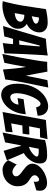

<svg xmlns="http://www.w3.org/2000/svg" viewBox="1150 -1940 814 3155"><g transform="rotate(90 1556.5 -363.0)"><path d="M68 4Q31 4 -1 -2Q47 -177 75.5 -354.5Q104 -532 130 -712Q182 -723 238 -731.5Q294 -740 354 -740Q379 -740 407 -734Q435 -728 458 -712Q481 -696 496.5 -670Q512 -644 512 -604Q512 -566 499.5 -533Q487 -500 467.5 -473Q448 -446 423 -426.5Q398 -407 372 -397Q385 -390 399 -377Q413 -364 425 -346.5Q437 -329 444.5 -305Q452 -281 452 -251Q452 -210 435 -175Q418 -140 389 -111.5Q360 -83 321.5 -61.5Q283 -40 240.5 -25.5Q198 -11 153.5 -3.5Q109 4 68 4ZM195 -198Q214 -200 238 -205Q262 -210 284 -220.5Q306 -231 321 -248.5Q336 -266 336 -291Q336 -309 326.5 -321Q317 -333 302.5 -341Q288 -349 271 -352.5Q254 -356 239 -356Q234 -356 230.5 -356Q227 -356 223 -355Q219 -331 215.5 -312.5Q212 -294 209 -277Q206 -260 202.5 -241.5Q199 -223 195 -198ZM246 -479Q268 -483 290 -490Q312 -497 329.5 -505.5Q347 -514 357.5 -524Q368 -534 368 -546Q368 -561 359 -570.5Q350 -580 335.5 -586Q321 -592 305.5 -594.5Q290 -597 278 -597H268Q266 -586 263.5 -571Q261 -556 258 -539.5Q255 -523 251.5 -507Q248 -491 246 -479Z M687 -2Q691 -35 695 -67Q698 -95 700.5 -123Q703 -151 705 -171H618L578 -27Q556 -24 526 -20.5Q496 -17 470 -14Q438 -10 407 -6Q447 -139 486 -268Q502 -322 519.5 -381Q537 -440 554.5 -498.5Q572 -557 588 -611Q604 -665 616 -710Q684 -715 754.5 -722Q825 -729 892 -741Q889 -709 885.5 -661.5Q882 -614 879 -558Q876 -502 873 -441Q870 -380 867 -321Q862 -183 856 -28Q826 -23 796 -20Q771 -16 741 -11Q711 -6 687 -2ZM642 -271Q646 -271 656.5 -271.5Q667 -272 678.5 -272.5Q690 -273 700 -273.5Q710 -274 714 -275Q714 -281 715.5 -295.5Q717 -310 718.5 -328.5Q720 -347 722 -369Q724 -391 726 -412Q730 -463 736 -522L742 -609L727 -608L704 -522Z M866 5Q896 -139 923 -274Q933 -332 944.5 -394Q956 -456 966 -516.5Q976 -577 984 -632.5Q992 -688 996 -733Q1009 -732 1018 -732Q1027 -732 1039 -732Q1053 -732 1073 -732.5Q1093 -733 1113 -734Q1133 -735 1156 -736Q1170 -666 1181 -601Q1192 -544 1203.5 -484Q1215 -424 1224 -382Q1228 -402 1233 -428.5Q1238 -455 1244 -484Q1250 -513 1255.5 -542.5Q1261 -572 1267 -601Q1281 -666 1296 -735L1418 -750Q1384 -597 1358 -460Q1346 -401 1334.5 -340.5Q1323 -280 1313 -224.5Q1303 -169 1296 -121.5Q1289 -74 1285 -42Q1282 -42 1261.5 -37.5Q1241 -33 1214.5 -27Q1188 -21 1161.5 -15Q1135 -9 1122 -4Q1116 -84 1109 -156Q1106 -187 1102.5 -219.5Q1099 -252 1095 -282Q1091 -312 1087 -338Q1083 -364 1079 -383Q1076 -364 1071 -339Q1066 -314 1061 -286Q1056 -258 1051 -227.5Q1046 -197 1040 -169Q1027 -102 1012 -29Z M1536 24Q1499 24 1465.5 8Q1432 -8 1407.5 -40.5Q1383 -73 1369 -122Q1355 -171 1355 -237Q1355 -366 1392 -462Q1429 -558 1485.5 -622Q1542 -686 1606.5 -717Q1671 -748 1727 -748Q1767 -748 1796.5 -734Q1826 -720 1845 -696.5Q1864 -673 1872.5 -641.5Q1881 -610 1881 -575L1744 -549Q1735 -589 1720 -606Q1705 -623 1686 -623Q1661 -623 1631 -587.5Q1601 -552 1575 -496Q1549 -440 1531 -373Q1513 -306 1511 -241Q1511 -179 1529.5 -152.5Q1548 -126 1577 -126Q1597 -126 1618.5 -136Q1640 -146 1657 -164.5Q1674 -183 1685.5 -207.5Q1697 -232 1698 -261L1591 -245L1610 -344Q1657 -350 1702 -356Q1740 -361 1782.5 -368Q1825 -375 1857 -381Q1850 -279 1817 -203.5Q1784 -128 1737.5 -77Q1691 -26 1637.5 -1Q1584 24 1536 24Z M1820 1 1951 -710 2267 -737Q2260 -715 2255 -692Q2250 -673 2245.5 -652.5Q2241 -632 2238 -616Q2228 -615 2209.5 -614.5Q2191 -614 2170 -613.5Q2149 -613 2127.5 -613Q2106 -613 2090 -613L2055 -434Q2086 -436 2113 -437Q2135 -438 2158 -438Q2181 -438 2192 -439Q2188 -411 2184.5 -384Q2181 -357 2176 -329Q2166 -328 2143.5 -327.5Q2121 -327 2098 -326Q2072 -325 2041 -324L2007 -140L2153 -163L2143 -49Z M2157 1Q2184 -132 2209 -259Q2218 -313 2229 -371.5Q2240 -430 2249.5 -487.5Q2259 -545 2267.5 -598.5Q2276 -652 2281 -696Q2338 -714 2404 -722.5Q2470 -731 2535 -731Q2574 -731 2599.5 -722Q2625 -713 2639.5 -696.5Q2654 -680 2660 -658Q2666 -636 2666 -609Q2666 -569 2652 -530.5Q2638 -492 2614.5 -457.5Q2591 -423 2560.5 -394.5Q2530 -366 2495 -348Q2513 -308 2533.5 -260.5Q2554 -213 2572 -170Q2592 -120 2613 -70L2458 -16Q2438 -80 2422 -136Q2415 -159 2408 -183.5Q2401 -208 2395 -230Q2389 -252 2385 -269.5Q2381 -287 2380 -298L2367 -294Q2361 -262 2352.5 -219Q2344 -176 2337 -136Q2328 -89 2319 -41ZM2392 -433Q2411 -435 2438.5 -449Q2466 -463 2491 -482.5Q2516 -502 2534 -523Q2552 -544 2552 -560Q2552 -571 2545 -577.5Q2538 -584 2525.5 -587.5Q2513 -591 2498 -592Q2483 -593 2467 -593Q2456 -593 2444.5 -592.5Q2433 -592 2424 -592Z M2768 2Q2728 2 2688 -19.5Q2648 -41 2611 -88L2685 -233Q2692 -220 2706 -206.5Q2720 -193 2737.5 -183Q2755 -173 2772.5 -166.5Q2790 -160 2804 -160Q2816 -160 2829 -164Q2842 -168 2853 -176Q2864 -184 2870.5 -194.5Q2877 -205 2877 -219Q2877 -243 2861.5 -263.5Q2846 -284 2823 -302.5Q2800 -321 2773 -340Q2746 -359 2723.5 -380Q2701 -401 2685 -427Q2669 -453 2669 -485Q2669 -537 2700 -582Q2731 -627 2777.5 -659.5Q2824 -692 2879 -711Q2934 -730 2983 -730Q3010 -730 3034 -723.5Q3058 -717 3075.5 -702.5Q3093 -688 3103.5 -666Q3114 -644 3114 -611Q3114 -597 3111.5 -583Q3109 -569 3107 -553L2962 -511Q2964 -519 2965.5 -527Q2967 -535 2967 -543Q2967 -573 2956.5 -586.5Q2946 -600 2929 -600Q2921 -600 2909.5 -594Q2898 -588 2886.5 -578.5Q2875 -569 2867 -556Q2859 -543 2859 -528Q2859 -504 2872.5 -488Q2886 -472 2906 -458Q2926 -444 2949.5 -429.5Q2973 -415 2993 -392Q3013 -369 3026.5 -334.5Q3040 -300 3040 -247Q3040 -191 3018.5 -145.5Q2997 -100 2960.5 -67Q2924 -34 2874.5 -16Q2825 2 2768 2Z"/></g></svg>

Font: Bangers
Style: Regular
Weight: 400
Designer: vernon adams
Foundry: Vernon Adams
Version: Version 2.000